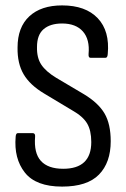

<svg xmlns="http://www.w3.org/2000/svg" viewBox="-20 -683 468 711"><path d="M210 8Q113 8 72 -44Q31 -96 38 -177Q39 -190 46 -190H101Q111 -190 110 -177Q105 -116 131.5 -87Q158 -58 214 -58Q318 -58 318 -157Q318 -200 302.5 -226Q287 -252 248 -274L143 -337Q91 -368 67.5 -408Q44 -448 45 -507Q45 -582 88.5 -622.5Q132 -663 210 -663Q297 -663 342 -615.5Q387 -568 379 -483Q378 -469 371 -469H315Q307 -469 308 -483Q313 -537 287 -566.5Q261 -596 210 -596Q166 -596 141.5 -575Q117 -554 117 -509Q116 -469 133 -443.5Q150 -418 188 -395L291 -334Q344 -302 367 -263Q390 -224 390 -160Q390 -81 346.5 -36.5Q303 8 210 8Z"/></svg>

Font: Sofia Sans Cond
Style: Regular
Weight: 400
Width: 3
Designer: Botio Nikoltchev, Ani Petrova
Foundry: lettersoup
Version: Version 4.100; ttfautohint (v1.8.3)